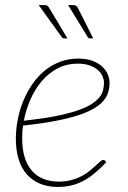

<svg xmlns="http://www.w3.org/2000/svg" viewBox="-20 -731 504 757"><path d="M286.5 -480Q242 -480 206.5 -461Q171 -442 144.2 -410.5Q117.5 -379 99.8 -338.5Q82 -298 74 -255Q143.5 -262.5 194 -272.2Q244.5 -282 279.8 -293.5Q315 -305 336.5 -318Q358 -331 370 -345Q382 -359 386 -374Q390 -389 390 -404.5Q390 -416 384.8 -429.2Q379.5 -442.5 367.2 -453.8Q355 -465 335.2 -472.5Q315.5 -480 286.5 -480ZM399 -91.5Q375 -66 352.5 -47.5Q330 -29 307 -17Q284 -5 259.8 0.5Q235.5 6 208 6Q167.5 6 136.5 -7.2Q105.5 -20.5 84.5 -45Q63.5 -69.5 53 -104.8Q42.5 -140 42.5 -184Q42.5 -221 49.8 -258.8Q57 -296.5 71.2 -331.5Q85.5 -366.5 106.2 -397.2Q127 -428 154.2 -450.8Q181.5 -473.5 215 -486.8Q248.5 -500 287.5 -500Q323 -500 347 -490.2Q371 -480.5 385.5 -466Q400 -451.5 406 -435Q412 -418.5 412 -405.5Q412 -385.5 406.8 -367.5Q401.5 -349.5 387.5 -333.2Q373.5 -317 349.2 -302.8Q325 -288.5 287.2 -276.2Q249.5 -264 196.2 -253.8Q143 -243.5 71 -236Q69 -223 68.2 -210.2Q67.5 -197.5 67.5 -184.5Q67.5 -145 76.5 -113.8Q85.5 -82.5 103.5 -60.5Q121.5 -38.5 148.8 -26.8Q176 -15 212 -15Q239.5 -15 262 -21.2Q284.5 -27.5 302.5 -37Q320.5 -46.5 334 -57.8Q347.5 -69 357.8 -78.5Q368 -88 375 -94.2Q382 -100.5 387 -100.5Q391 -100.5 394 -97.5ZM266.5 -711Q275.5 -711 279.8 -708.2Q284 -705.5 288 -698L347.5 -579.5H336Q328 -579.5 325.5 -585.5L248.5 -711ZM153.5 -711Q163 -711 166.8 -708.2Q170.5 -705.5 175 -698L246 -579.5H233.5Q226.5 -579.5 223 -585.5L132.5 -711Z"/></svg>

Font: Lato ExtraLight
Style: Italic
Weight: 275
Italic angle: -7°
Designer: Lukasz Dziedzic with Adam Twardoch and Botio Nikoltchev
Foundry: tyPoland Lukasz Dziedzic
Version: Version 2.015; 2015-08-06; http://www.latofonts.com/